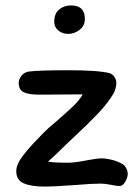

<svg xmlns="http://www.w3.org/2000/svg" viewBox="-20 -686 504 708"><path d="M232 -561Q210 -561 195 -573.5Q180 -586 180 -606Q180 -636 198 -651Q216 -666 242 -666Q293 -666 293 -616Q293 -591 273.5 -576Q254 -561 232 -561ZM250 -178Q197 -128 191 -121L157 -90Q177 -86 232 -86Q254 -86 296 -94Q336 -102 355 -102Q371 -102 391.5 -97Q412 -92 430 -82Q439 -78 445 -66.5Q451 -55 451 -45Q451 -32 442 -16Q433 0 421 0Q410 0 392 -4Q365 -9 354 -9Q319 -9 261 -4Q181 2 143 2Q95 2 67.5 -10Q40 -22 40 -55Q40 -80 65 -112.5Q90 -145 126 -181L140 -196Q156 -212 194 -244Q232 -277 252 -296.5Q272 -316 285 -338L125 -337Q86 -337 67.5 -346Q49 -355 49 -380Q49 -394 59 -406.5Q69 -419 85 -422Q121 -427 232 -427Q343 -427 385 -416Q396 -412 402.5 -401.5Q409 -391 409 -380Q409 -362 399 -342Q378 -306 342 -268Q306 -230 250 -178Z"/></svg>

Font: Itim
Style: Regular
Weight: 400
Designer: Suppakit Chalermlarp
Version: Version 1.002g